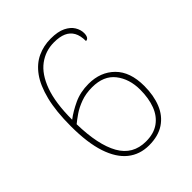

<svg xmlns="http://www.w3.org/2000/svg" viewBox="-206 -842 971 971"><g transform="rotate(-45 279.5 -357.0)"><path d="M293 10Q227 10 179.5 -28Q132 -66 106.5 -143Q81 -220 81 -338Q81 -445 99.5 -519Q118 -593 150.5 -638Q183 -683 227 -703.5Q271 -724 322 -724Q373 -724 403.5 -709Q434 -694 448 -671Q462 -648 462 -624Q462 -608 456.5 -598.5Q451 -589 440 -589Q440 -628 426.5 -652Q413 -676 387 -687.5Q361 -699 321 -699Q260 -699 212 -663.5Q164 -628 136.5 -552.5Q109 -477 109 -357Q143 -383 190 -405Q237 -427 296 -427Q381 -427 434.5 -374Q488 -321 488 -220Q488 -152 467 -100Q446 -48 402.5 -19Q359 10 293 10ZM296 -15Q352 -15 388.5 -41Q425 -67 442.5 -113.5Q460 -160 460 -221Q460 -298 419.5 -350Q379 -402 296 -402Q251 -402 214.5 -388.5Q178 -375 152 -357Q126 -339 109 -325Q112 -175 157 -95Q202 -15 296 -15Z"/></g></svg>

Font: Noto Serif Kannada Thin
Style: Regular
Weight: 250
Version: Version 2.003